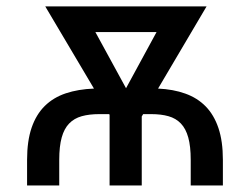

<svg xmlns="http://www.w3.org/2000/svg" viewBox="-20 -565 762 585"><path d="M62.5 0V-78.1Q62.5 -135.3 76.3 -175.8Q90.2 -216.3 116.5 -242.2Q142.8 -268.1 180.6 -280.7Q218.4 -293.3 266.3 -295.1L117.9 -545.5H609.4L461.6 -295.1Q508.2 -293 544.7 -279.8Q581.3 -266.7 606.7 -240.8Q632.1 -214.8 645.6 -174.7Q659.1 -134.6 659.1 -78.1V0H561.1V-78.1Q561.1 -119.3 553.6 -146.1Q546.2 -172.9 531.1 -188.7Q516 -204.5 493.4 -210.9Q470.9 -217.3 440.3 -217.3H416.2L411.9 -210.2V0H313.9V-215.2L312.5 -217.3H282.7Q251.8 -217.3 228.9 -210.9Q206 -204.5 190.7 -188.7Q175.4 -172.9 168 -146.1Q160.5 -119.3 160.5 -78.1V0ZM457 -467.3H270.6L364 -296.2Z"/></svg>

Font: Interop
Style: Regular
Weight: 400
Designer: Rasmus Andersson, Google, Jang Haemin
Foundry: jhaemin
Version: Version 1.008